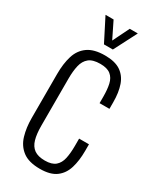

<svg xmlns="http://www.w3.org/2000/svg" viewBox="-257 -1124 1013 1215"><g transform="rotate(30 249.5 -516.0)"><path d="M259 10Q177 10 132.5 -24Q88 -58 71 -115.5Q54 -173 54 -243V-565Q54 -640 71.5 -697Q89 -754 134 -786Q179 -818 259 -818Q332 -818 373.5 -790Q415 -762 433 -710.5Q451 -659 451 -588V-539H379V-586Q379 -639 370.5 -677Q362 -715 336 -736Q310 -757 260 -757Q205 -757 177.5 -734.5Q150 -712 140.5 -671Q131 -630 131 -576V-231Q131 -171 142.5 -131Q154 -91 182 -71Q210 -51 260 -51Q311 -51 336.5 -73Q362 -95 370.5 -134.5Q379 -174 379 -227V-280H451V-232Q451 -161 434.5 -106.5Q418 -52 376.5 -21Q335 10 259 10ZM217 -875 132 -1042H191L250 -922L309 -1042H368L282 -875Z"/></g></svg>

Font: Oswald Light
Style: Regular
Weight: 300
Designer: Vernon Adams
Foundry: Vernon Adams
Version: Version 4.103;gftools[0.9.33.dev8+g029e19f]